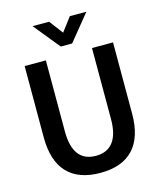

<svg xmlns="http://www.w3.org/2000/svg" viewBox="-132 -1005 926 1110"><g transform="rotate(-15 330.5 -450.5)"><path d="M66 -273V-700H193V-275Q193 -92 331 -92Q399 -92 434 -138Q469 -184 469 -275V-700H595V-273Q595 -133 528 -61.5Q461 10 331 10Q200 10 133 -61.5Q66 -133 66 -273ZM170 -911H269L331 -829L393 -911H492L365 -755H297Z"/></g></svg>

Font: Sarabun SemiBold
Style: Regular
Weight: 600
Designer: Suppakit Chalermlarp | Katatrad Co.,Ltd.
Foundry: Cadson Demak Co.,Ltd.
Version: Version 1.000; ttfautohint (v1.6)